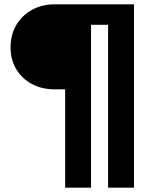

<svg xmlns="http://www.w3.org/2000/svg" viewBox="-20 -740 703 890"><path d="M282 130V-326H231Q174 -326 128 -350.5Q82 -375 55.5 -419Q29 -463 29 -520Q29 -579 55.5 -624Q82 -669 128.5 -694.5Q175 -720 234 -720H601V130H481V-625H402V130Z"/></svg>

Font: Instrument Sans SemiBold
Style: Regular
Weight: 600
Designer: Rodrigo Fuenzalida
Foundry: fragTYPE
Version: Version 1.000;gftools[0.9.28]